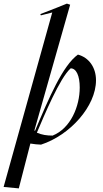

<svg xmlns="http://www.w3.org/2000/svg" viewBox="-90 -786 567 1062"><path d="M14 256 78 8C96 11 121 14 137 14C297 -38 441 -198 441 -342C441 -414 401 -468 341 -484C257 -424 180 -243 104 -63L100 -64L298 -760L280 -766L223 -743L133 -708L136 -701L199 -717L-70 248ZM201 -36C169 -36 142 -40 114 -52C154 -146 241 -356 301 -408C332 -408 351 -367 351 -302C351 -198 301 -76 201 -36Z"/></svg>

Font: Mazius Display Extra italic
Style: Regular
Weight: 400
Italic angle: -17°
Designer: Alberto Casagrande & Collletttivo
Foundry: Collletttivo
Version: Version 2.000;Glyphs 3.2 (3217)